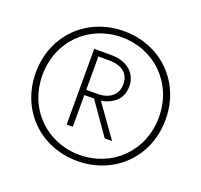

<svg xmlns="http://www.w3.org/2000/svg" viewBox="-125 -851 1049 1001"><g transform="rotate(20 400.0 -350.0)"><path d="M40 -350C40 -141 196 10 400 10C604 10 760 -141 760 -350C760 -559 604 -710 400 -710C196 -710 40 -559 40 -350ZM77 -350C77 -539 219 -676 400 -676C581 -676 723 -539 723 -350C723 -161 581 -24 400 -24C219 -24 77 -161 77 -350ZM284 -570V-150H318V-326H372L495 -150H536L409 -328C437 -332 461 -342 482 -358C509 -379 523 -409 523 -448C523 -525 461 -570 380 -570ZM318 -355V-540H380C445 -540 490 -509 490 -448C490 -388 445 -355 380 -355Z"/></g></svg>

Font: Jost Light
Style: Regular
Weight: 300
Version: Version 3.710